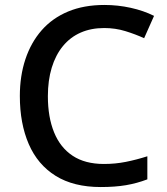

<svg xmlns="http://www.w3.org/2000/svg" viewBox="-20 -744 673 774"><path d="M400 -631Q347 -631 305 -612.5Q263 -594 233.5 -558Q204 -522 188.5 -471Q173 -420 173 -356Q173 -272 198 -210.5Q223 -149 273 -116Q323 -83 399 -83Q445 -83 487.5 -91.5Q530 -100 574 -114V-21Q532 -5 488 2.5Q444 10 386 10Q277 10 204.5 -35Q132 -80 96 -163Q60 -246 60 -357Q60 -438 82.5 -505.5Q105 -573 148 -622Q191 -671 254.5 -697.5Q318 -724 401 -724Q455 -724 507 -712.5Q559 -701 601 -680L561 -590Q526 -606 485.5 -618.5Q445 -631 400 -631Z"/></svg>

Font: Noto Sans Hebrew Medium
Style: Regular
Weight: 500
Designer: Monotype Design Team
Foundry: Monotype Imaging Inc.
Version: Version 2.003